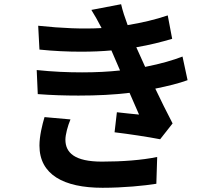

<svg xmlns="http://www.w3.org/2000/svg" viewBox="-20 -836 1040 910"><path d="M869 -456 845 -568C801 -551 744 -534 668 -519L626 -612C691 -623 745 -637 796 -652L775 -763C716 -743 652 -728 585 -717C572 -752 561 -785 554 -816L413 -789C430 -762 442 -740 461 -704V-703C373 -698 274 -702 161 -714L167 -601C235 -594 300 -591 364 -591C416 -591 464 -593 508 -597L549 -502C494 -496 434 -493 369 -493C301 -493 230 -496 154 -504L159 -390C223 -385 288 -383 352 -383C440 -383 522 -387 594 -396L639 -293C612 -296 573 -299 534 -304L523 -209C590 -201 683 -187 739 -176L798 -251C769 -307 741 -363 716 -416C776 -428 828 -441 869 -456ZM314 -270 191 -281C180 -244 167 -191 167 -146C167 -9 281 54 466 54C566 54 665 44 721 35L725 -92C653 -77 559 -70 463 -70C334 -70 290 -112 290 -174C290 -198 301 -239 314 -270Z"/></svg>

Font: Spoqa Han Sans Neo Bold
Style: Bold
Weight: 700
Designer: [Spoqa Han Sans Neo] Dong-huui Kim  Younghwa Kang  Yujin Lee  [Noto Sans] Ryoko NISHIZUKA  (kana & ideographs); Paul D. 
Foundry: Spoqa (http://www.spoqa-han-sans.com)
Version: Version 1.100;hotconv 1.0.109;makeotfexe 2.5.65596